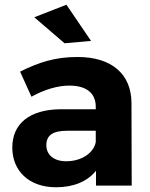

<svg xmlns="http://www.w3.org/2000/svg" viewBox="-20 -785 636 812"><path d="M365 -612 261 -765 125 -712 253 -602ZM537 0 536 -351C535 -472 452 -544 308 -544C214 -544 145 -522 65 -482L113 -376C169 -407 225 -423 273 -423C347 -423 385 -390 385 -333V-323H237C105 -322 32 -262 32 -161C32 -63 102 7 217 7C292 7 350 -18 386 -63V0ZM260 -103C208 -103 176 -130 176 -171C176 -214 205 -232 264 -232H385V-184C376 -138 325 -103 260 -103Z"/></svg>

Font: Juman SemiBold
Style: Regular
Weight: 600
Designer: Bandar Raffah (Arabic) Julieta Ulanovsky (Latin)
Foundry: Caramella
Version: Version 5.022;PS 005.022;hotconv 1.0.88;makeotf.lib2.5.64775